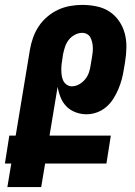

<svg xmlns="http://www.w3.org/2000/svg" viewBox="-30 -763 550 783"><path d="M138 0H0L16 -96H-10L8 -210H34L92 -560Q96 -584 104.5 -608.5Q113 -633 127.5 -655Q142 -677 162.5 -694.5Q183 -712 206.5 -723Q230 -734 255.5 -738.5Q281 -743 305 -743Q335 -743 364 -737Q393 -731 416 -716Q439 -701 455 -678Q471 -655 478.5 -627.5Q486 -600 485.5 -570Q485 -540 480 -510L475 -480Q472 -460 466.5 -439.5Q461 -419 452.5 -399Q444 -379 432 -360Q420 -341 403 -326.5Q386 -312 365 -304.5Q344 -297 323 -297Q300 -297 278.5 -305Q257 -313 241.5 -328.5Q226 -344 217.5 -365Q209 -386 205 -409L172 -210H422L404 -96H154ZM263 -411Q278 -411 292.5 -419Q307 -427 317.5 -440Q328 -453 333 -468.5Q338 -484 340 -499L345 -529Q347 -540 348 -550.5Q349 -561 348.5 -571.5Q348 -582 345.5 -592Q343 -602 338.5 -610.5Q334 -619 325 -624Q316 -629 305 -629Q290 -629 275 -621Q260 -613 250 -600Q240 -587 235 -571.5Q230 -556 227 -541L225 -527Q223 -515 221.5 -503.5Q220 -492 220 -480Q220 -468 221.5 -456.5Q223 -445 227.5 -435Q232 -425 241.5 -418Q251 -411 263 -411Z"/></svg>

Font: Iosevka Term Curly Heavy
Style: Italic
Weight: 900
Italic angle: -9°
Designer: Belleve Invis
Foundry: Belleve Invis
Version: Version 32.3.0